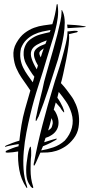

<svg xmlns="http://www.w3.org/2000/svg" viewBox="-20 -779 450 961"><path d="M16 -47Q12 -45 8.5 -44.5Q5 -44 5 -45Q4 -47 11 -51Q25 -57 42 -63.5Q59 -70 77 -75Q81 -113 87.5 -153Q94 -193 105 -232L132 -326L115 -351Q101 -371 87.5 -390.5Q74 -410 62 -437Q51 -461 47.5 -497Q44 -533 62 -564Q80 -596 103 -613.5Q126 -631 150.5 -640Q175 -649 198.5 -652Q222 -655 242 -658Q257 -705 263 -752Q263 -757 266 -759Q267 -760 268 -756Q269 -752 269 -751Q273 -721 269 -690Q265 -659 256.5 -626.5Q248 -594 237 -560.5Q226 -527 216 -492Q195 -420 172 -349.5Q149 -279 132 -207Q121 -162 112 -115Q103 -68 99 -21.5Q95 25 98 69Q101 113 115 152Q117 162 116 162Q112 162 111 158Q85 119 76.5 70.5Q68 22 71 -21Q44 -16 19 -15Q17 -15 12.5 -15.5Q8 -16 8 -18Q8 -22 11 -24L15 -26Q29 -32 41.5 -37Q54 -42 73 -47V-53Q73 -56 74 -58Q58 -56 43.5 -53Q29 -50 16 -47ZM359 -616 325 -608Q328 -590 323.5 -554.5Q319 -519 311.5 -481Q304 -443 296.5 -409.5Q289 -376 285 -363Q301 -346 313.5 -329.5Q326 -313 336 -299Q349 -282 360 -256Q371 -230 374.5 -200.5Q378 -171 373 -141Q368 -111 349 -86Q329 -60 306.5 -45.5Q284 -31 261.5 -24Q239 -17 218.5 -16Q198 -15 182 -15Q177 -4 171 10Q165 24 160 35Q157 42 154 46.5Q151 51 151 50Q148 50 148.5 43.5Q149 37 151 31Q168 -59 192.5 -153.5Q217 -248 247 -347Q254 -372 266.5 -409Q279 -446 290 -485.5Q301 -525 309.5 -561.5Q318 -598 318 -622Q329 -622 337 -623.5Q345 -625 353 -625Q369 -625 369 -622Q370 -620 366 -618Q362 -616 359 -616ZM195 -47 186 -26Q216 -31 247 -41.5Q278 -52 304 -75Q331 -105 340 -140.5Q349 -176 338 -212Q328 -245 310.5 -270.5Q293 -296 274 -319L267 -290Q275 -279 281.5 -267.5Q288 -256 293 -245Q295 -241 299 -229.5Q303 -218 300 -216Q299 -216 291.5 -225.5Q284 -235 282 -240L259 -266L249 -230L255 -223Q266 -205 270.5 -186Q275 -167 271.5 -149.5Q268 -132 255.5 -117.5Q243 -103 219 -93Q216 -92 213.5 -91Q211 -90 208 -89L201 -67Q226 -75 244.5 -80.5Q263 -86 264 -85Q267 -83 257 -77Q247 -71 233 -64Q217 -56 195 -47ZM270 -481Q249 -414 224 -338Q199 -262 173 -195Q171 -193 166.5 -183Q162 -173 160 -173Q158 -174 159 -184Q160 -194 162 -199Q165 -215 170 -238Q175 -261 181 -285Q187 -309 192.5 -331.5Q198 -354 201 -371Q203 -379 210 -403.5Q217 -428 226.5 -461.5Q236 -495 247 -533Q258 -571 267 -606.5Q276 -642 282 -671Q288 -700 288 -715Q288 -720 288 -724.5Q288 -729 289 -729Q291 -729 292 -725Q293 -721 295 -719Q304 -697 304 -666Q304 -635 298.5 -601.5Q293 -568 285 -536.5Q277 -505 270 -481ZM85 -537Q79 -509 82.5 -485Q86 -461 96 -440.5Q106 -420 119 -402Q132 -384 144 -367Q146 -375 149 -384Q151 -389 152 -395Q148 -399 142 -408Q136 -417 129.5 -427Q123 -437 118 -446Q113 -455 110 -460Q104 -471 100.5 -487Q97 -503 98.5 -520Q100 -537 108 -553.5Q116 -570 132 -582Q155 -599 180 -606Q205 -613 229 -618L233 -629Q214 -626 192 -621Q170 -616 149.5 -606Q129 -596 112 -579.5Q95 -563 85 -537ZM133 70Q133 116 145 152Q148 160 145 162Q143 163 139.5 160Q136 157 134 155Q128 146 124 139Q120 132 117 123Q114 114 112.5 101.5Q111 89 111 70Q111 55 113.5 35Q116 15 119 -3Q122 -21 126 -33.5Q130 -46 133 -45Q134 -45 135 -38.5Q136 -32 136 -24Q136 -16 136 -9Q136 -2 136 0Q134 16 133.5 34Q133 52 133 70ZM137 -525Q131 -508 139 -484Q147 -460 164 -432L170 -451Q145 -493 151 -517.5Q157 -542 207 -559Q209 -563 210.5 -567.5Q212 -572 214 -577Q185 -567 164 -554.5Q143 -542 137 -525ZM399 -643 318 -638Q318 -643 317 -647.5Q316 -652 316 -656Q337 -655 357.5 -653.5Q378 -652 400 -648Q411 -646 410 -645Q409 -644 399 -643ZM244 -162Q244 -170 242.5 -175.5Q241 -181 238 -188Q234 -172 230 -157Q226 -142 221 -126Q236 -135 239 -143Q242 -151 244 -162ZM184 -492 190 -511 199 -537Q182 -526 178 -518Q174 -510 184 -492Z"/></svg>

Font: mr_AkronimG
Style: Regular
Weight: 400
Version: Version 1.002 April 14, 2020